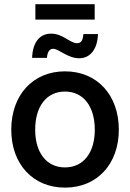

<svg xmlns="http://www.w3.org/2000/svg" viewBox="-20 -858 603 890"><path d="M281.2 11.7C430.7 11.7 530.8 -98.1 530.8 -256.8C530.8 -417 430.7 -527.3 281.2 -527.3C132.3 -527.3 32.2 -417 32.2 -256.8C32.2 -97.7 132.3 11.7 281.2 11.7ZM281.2 -82C196.3 -82 143.1 -149.4 143.1 -256.8C143.1 -365.7 196.3 -433.6 281.2 -433.6C366.2 -433.6 419.4 -365.2 419.4 -256.8C419.4 -149.9 366.7 -82 281.2 -82ZM347.2 -587.9C398.4 -587.9 432.1 -630.4 434.1 -700.2H366.7C364.3 -670.9 356 -657.7 337.4 -657.7C304.2 -657.7 272 -702.1 216.8 -702.1C161.6 -702.1 130.9 -658.2 128.9 -589.8H197.8C198.7 -612.3 207.5 -631.8 226.1 -631.8C252.9 -631.8 293.5 -587.9 347.2 -587.9ZM418.9 -838.4H144V-767.1H418.9Z"/></svg>

Font: Raveo Display Display Medium
Style: Regular
Weight: 500
Designer: Jakub Foglar, Rasmus Andersson (Inter)
Foundry: Jakubfoglar.com
Version: Version 1.100;Glyphs 3.2.3 (3260)